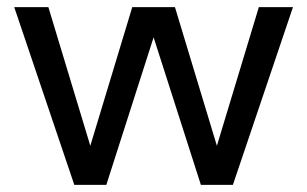

<svg xmlns="http://www.w3.org/2000/svg" viewBox="-20 -520 864 540"><path d="M708 -500 590 -110 472 -500H352L234 -110L116 -500H20L189 0H279L412 -415L545 0H635L804 -500Z"/></svg>

Font: Perun
Style: Regular
Weight: 400
Foundry: Copyright (c) Stefan Peev, Context Ltd, 2016
Version: Version 1.089